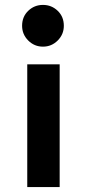

<svg xmlns="http://www.w3.org/2000/svg" viewBox="-20 -562 350 782"><path d="M91 -300H223V200H91ZM155 -372Q120 -372 95 -397Q70 -422 70 -457Q70 -494 95 -518Q120 -542 155 -542Q190 -542 215 -518Q240 -494 240 -457Q240 -422 215 -397Q190 -372 155 -372Z"/></svg>

Font: Golos Text DemiBold
Style: Regular
Weight: 600
Designer: A.Korolkova, Vitaly Kuzmin
Foundry: ParaType Ltd
Version: Version 2.002